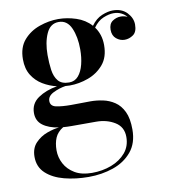

<svg xmlns="http://www.w3.org/2000/svg" viewBox="-82 -540 772 871"><g transform="rotate(-10 304.0 -105.0)"><path d="M62 -68.5Q62 -112 98.2 -136.8Q134.5 -161.5 186 -170Q152 -178 122 -196Q92 -214 73.5 -243.8Q55 -273.5 55 -317Q55 -372 84.2 -405.5Q113.5 -439 157.2 -454.2Q201 -469.5 244 -469.5Q284.5 -469.5 325.8 -456Q367 -442.5 394.5 -412Q416 -442 444 -453.5Q472 -465 494.5 -465Q536 -465 559.8 -439.8Q583.5 -414.5 583.5 -384.5Q583.5 -350.5 565 -337.5Q546.5 -324.5 525.5 -324.5Q504.5 -324.5 487.2 -338.8Q470 -353 470 -380Q470 -407.5 487.5 -419.5Q505 -431.5 525.5 -431.5Q541.5 -431.5 556 -424.5Q546.5 -436.5 531.2 -444.2Q516 -452 495.5 -452Q474.5 -452 448.5 -441.2Q422.5 -430.5 402.5 -402Q415 -385.5 422 -364.2Q429 -343 429 -317Q429 -261.5 400.5 -228Q372 -194.5 329.5 -179Q287 -163.5 244 -163.5Q234 -163.5 224 -164.5Q195 -160 167.5 -146.5Q140 -133 140 -110Q140 -86.5 166.5 -81Q193 -75.5 233.5 -75.5Q260 -75.5 281 -76Q302 -76.5 323.5 -76.5Q351.5 -76.5 380.5 -70.5Q409.5 -64.5 434.2 -48Q459 -31.5 474 -0.2Q489 31 489 82Q489 145 456.2 184.2Q423.5 223.5 370.5 241.8Q317.5 260 257 260Q197 260 145.2 246.5Q93.5 233 61.8 203.8Q30 174.5 30 128Q30 88 53 64Q76 40 107 28.8Q138 17.5 162.5 15.5Q116 8.5 89 -11.8Q62 -32 62 -68.5ZM168.5 -317Q168.5 -279.5 173 -247.8Q177.5 -216 193.5 -196.8Q209.5 -177.5 244 -177.5Q270 -177.5 286.5 -196.8Q303 -216 311 -247.8Q319 -279.5 319 -317Q319 -374.5 301 -415.2Q283 -456 244 -456Q205 -456 186.8 -415.2Q168.5 -374.5 168.5 -317ZM133.5 116Q133.5 148.5 149 177.8Q164.5 207 195.8 225.8Q227 244.5 275 244.5Q323 244.5 364.2 228.8Q405.5 213 430.8 183.2Q456 153.5 456 110.5Q456 64.5 419 41.8Q382 19 333 19H219Q199 19 181.5 17.5Q155 33.5 144.2 58.2Q133.5 83 133.5 116Z"/></g></svg>

Font: Bodoni* 16 Medium
Style: Regular
Weight: 500
Version: Version 2.2